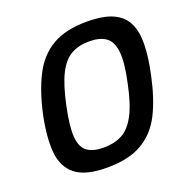

<svg xmlns="http://www.w3.org/2000/svg" viewBox="-124 -791 882 912"><g transform="rotate(-20 317.5 -334.5)"><path d="M65 -334Q89 -444 128.5 -521Q168 -598 235.5 -637.5Q303 -677 410 -677Q494 -677 542.5 -654.5Q591 -632 611.5 -588.5Q632 -545 630.5 -481Q629 -417 611 -334Q588 -224 550 -148Q512 -72 444 -32Q376 8 265 8Q158 8 107 -32Q56 -72 49 -148Q42 -224 65 -334ZM183 -334Q162 -236 166.5 -182.5Q171 -129 200.5 -108Q230 -87 283 -87Q336 -87 375.5 -107.5Q415 -128 444 -182Q473 -236 493 -334Q515 -434 509 -488Q503 -542 472.5 -563.5Q442 -585 389 -585Q336 -585 297.5 -563.5Q259 -542 231.5 -488Q204 -434 183 -334Z"/></g></svg>

Font: Glory Thin SemiBold
Style: Italic
Weight: 600
Italic angle: -12°
Version: Version 1.011